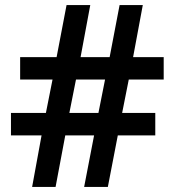

<svg xmlns="http://www.w3.org/2000/svg" viewBox="-20 -733 686 753"><path d="M485 -421 459 -290H589V-202H442L403 0H310L349 -202H236L198 0H106L143 -202H23V-290H160L186 -421H59V-509H202L241 -713H334L296 -509H410L449 -713H540L502 -509H622V-421ZM252 -290H366L392 -421H278Z"/></svg>

Font: Noto Sans SemiBold
Style: Regular
Weight: 600
Designer: Monotype Design Team
Foundry: Monotype Imaging Inc.
Version: Version 2.007